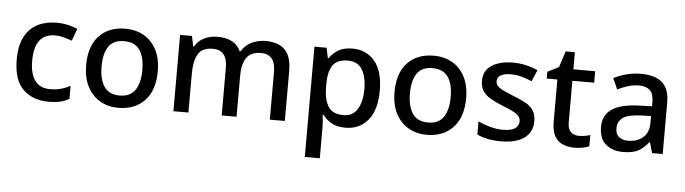

<svg xmlns="http://www.w3.org/2000/svg" viewBox="-52 -886 4822 1351"><g transform="rotate(5 2359.0 -210.0)"><path d="M300 10Q188 10 120 -56.5Q52 -123 52 -266Q52 -366 85 -428Q118 -490 176 -519.5Q234 -549 308 -549Q353 -549 392.5 -539.5Q432 -530 458 -518L426 -432Q398 -443 366.5 -451Q335 -459 307 -459Q161 -459 161 -267Q161 -175 197 -127Q233 -79 303 -79Q348 -79 382.5 -89Q417 -99 446 -115V-23Q417 -6 383 2Q349 10 300 10Z M1048 -270Q1048 -136 979 -63Q910 10 793 10Q720 10 663.5 -23Q607 -56 574.5 -118.5Q542 -181 542 -270Q542 -404 610 -476.5Q678 -549 796 -549Q870 -549 926.5 -516.5Q983 -484 1015.5 -422Q1048 -360 1048 -270ZM651 -270Q651 -179 685.5 -128Q720 -77 795 -77Q870 -77 904.5 -128Q939 -179 939 -270Q939 -362 904 -411.5Q869 -461 794 -461Q719 -461 685 -411.5Q651 -362 651 -270Z M1786 -549Q1877 -549 1923 -502Q1969 -455 1969 -351V0H1863V-337Q1863 -462 1762 -462Q1690 -462 1659 -417.5Q1628 -373 1628 -290V0H1523V-337Q1523 -462 1421 -462Q1345 -462 1316.5 -413Q1288 -364 1288 -272V0H1182V-539H1266L1281 -467H1287Q1311 -509 1354 -529Q1397 -549 1445 -549Q1570 -549 1609 -462H1617Q1643 -507 1689 -528Q1735 -549 1786 -549Z M2400 -549Q2497 -549 2556.5 -479Q2616 -409 2616 -270Q2616 -133 2556 -61.5Q2496 10 2399 10Q2337 10 2298.5 -12.5Q2260 -35 2237 -66H2230Q2233 -48 2235 -23.5Q2237 1 2237 20V240H2131V-539H2217L2232 -467H2237Q2260 -501 2298.5 -525Q2337 -549 2400 -549ZM2375 -462Q2300 -462 2269 -418.5Q2238 -375 2237 -287V-271Q2237 -178 2267 -127.5Q2297 -77 2377 -77Q2443 -77 2475 -131Q2507 -185 2507 -272Q2507 -360 2475 -411Q2443 -462 2375 -462Z M3226 -270Q3226 -136 3157 -63Q3088 10 2971 10Q2898 10 2841.5 -23Q2785 -56 2752.5 -118.5Q2720 -181 2720 -270Q2720 -404 2788 -476.5Q2856 -549 2974 -549Q3048 -549 3104.5 -516.5Q3161 -484 3193.5 -422Q3226 -360 3226 -270ZM2829 -270Q2829 -179 2863.5 -128Q2898 -77 2973 -77Q3048 -77 3082.5 -128Q3117 -179 3117 -270Q3117 -362 3082 -411.5Q3047 -461 2972 -461Q2897 -461 2863 -411.5Q2829 -362 2829 -270Z M3718 -152Q3718 -73 3660 -31.5Q3602 10 3499 10Q3442 10 3401.5 1.5Q3361 -7 3327 -23V-116Q3362 -99 3409.5 -85.5Q3457 -72 3502 -72Q3562 -72 3588.5 -91Q3615 -110 3615 -142Q3615 -160 3605 -174.5Q3595 -189 3567.5 -204.5Q3540 -220 3487 -240Q3435 -261 3399.5 -281.5Q3364 -302 3345 -330.5Q3326 -359 3326 -404Q3326 -474 3382.5 -511.5Q3439 -549 3532 -549Q3581 -549 3624.5 -539Q3668 -529 3709 -511L3674 -430Q3639 -445 3602 -455.5Q3565 -466 3527 -466Q3479 -466 3454 -451Q3429 -436 3429 -409Q3429 -390 3441 -376Q3453 -362 3481.5 -348Q3510 -334 3560 -314Q3610 -295 3645.5 -275Q3681 -255 3699.5 -226Q3718 -197 3718 -152Z M4038 -76Q4059 -76 4081 -79.5Q4103 -83 4119 -89V-9Q4101 -1 4072.5 4.5Q4044 10 4015 10Q3971 10 3934 -5Q3897 -20 3875.5 -57Q3854 -94 3854 -160V-458H3779V-506L3858 -546L3895 -660H3960V-539H4114V-458H3960V-162Q3960 -118 3981.5 -97Q4003 -76 4038 -76Z M4436 -549Q4537 -549 4587.5 -504.5Q4638 -460 4638 -365V0H4563L4542 -75H4538Q4503 -31 4464.5 -10.5Q4426 10 4358 10Q4285 10 4237 -29.5Q4189 -69 4189 -153Q4189 -235 4251 -278Q4313 -321 4442 -325L4534 -328V-358Q4534 -417 4507 -441.5Q4480 -466 4431 -466Q4390 -466 4352 -454Q4314 -442 4279 -425L4245 -502Q4283 -522 4332.5 -535.5Q4382 -549 4436 -549ZM4461 -257Q4369 -253 4333.5 -226.5Q4298 -200 4298 -152Q4298 -110 4323 -91Q4348 -72 4388 -72Q4450 -72 4491.5 -107Q4533 -142 4533 -212V-259Z"/></g></svg>

Font: Noto Sans Sinhala UI Medium
Style: Regular
Weight: 500
Designer: Jelle Bosma - Monotype Design Team
Foundry: Monotype Imaging Inc.
Version: Version 2.006; ttfautohint (v1.8.4.7-5d5b)